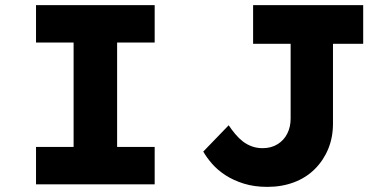

<svg xmlns="http://www.w3.org/2000/svg" viewBox="-20 -720 1506 750"><path d="M120.7 0V-146.1H267.5V-553.9H120.7V-700H584.2V-553.9H437.5V-146.1H584.2V0ZM1024.1 10Q973.5 10 932.6 -2.7Q891.8 -15.4 860.8 -35.6Q829.9 -55.7 808.5 -80.2Q787.2 -104.7 774 -127.9L873.3 -230.7Q885.4 -212.5 899.3 -196Q913.2 -179.5 928.8 -167.4Q944.3 -155.4 963.8 -148.3Q983.2 -141.2 1005.7 -141.2Q1039.2 -141.2 1064.1 -156.6Q1089 -171.9 1102.1 -198Q1115.3 -224.1 1115.3 -256.8V-548.8H968.7V-700H1398.7V-548.8H1280.7V-237Q1280.7 -183.6 1262.3 -138.8Q1244 -94 1210.2 -60.1Q1176.4 -26.1 1128.9 -8.1Q1081.4 10 1024.1 10Z"/></svg>

Font: Lexend Exa
Style: Regular
Weight: 400
Designer: Bonnie Shaver-Troup, Thomas Jockin
Foundry: Lexend
Version: Version 1.007